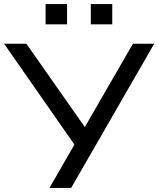

<svg xmlns="http://www.w3.org/2000/svg" viewBox="-23 -919 774 939"><path d="M219 0 352 -231V-196L-3 -705H106L393 -296H391L627 -705H731L325 0ZM421 -800V-899H526V-800ZM200 -800V-899H305V-800Z"/></svg>

Font: Nunito Sans 7pt SemiExpanded
Style: Regular
Weight: 400
Width: 6
Designer: Vernon Adams
Foundry: Vernon Adams
Version: Version 3.101;gftools[0.9.27]